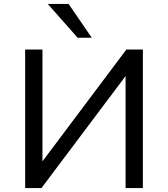

<svg xmlns="http://www.w3.org/2000/svg" viewBox="-20 -957 855 977"><path d="M108 0V-705H196V-136L623 -705H707V0H619V-570L191 0ZM375 -765 223 -937H329L447 -765Z"/></svg>

Font: Nunito Sans 7pt
Style: Regular
Weight: 400
Designer: Vernon Adams
Foundry: Vernon Adams
Version: Version 3.101;gftools[0.9.27]